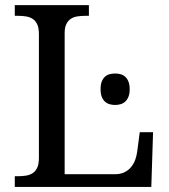

<svg xmlns="http://www.w3.org/2000/svg" viewBox="-20 -734 663 754"><path d="M38.1 0V-42H50.8Q67.9 -42 82.8 -44.4Q97.7 -46.9 108.9 -54.4Q120.1 -62 126.5 -76.2Q132.8 -90.3 132.8 -113.8V-600.1Q132.8 -623.5 126.5 -637.7Q120.1 -651.9 108.9 -659.4Q97.7 -667 82.8 -669.4Q67.9 -671.9 50.8 -671.9H38.1V-713.9H329.1V-671.9H315.9Q299.3 -671.9 284.4 -669.7Q269.5 -667.5 258.3 -660.2Q247.1 -652.8 240.5 -639.4Q233.9 -626 233.9 -604V-49.8H431.2Q453.6 -49.8 469.5 -57.9Q485.4 -65.9 495.6 -78.9Q505.9 -91.8 511.5 -107.9Q517.1 -124 519 -140.1L528.8 -214.8H581.1L574.2 0ZM375 -383.8Q375 -401.4 379.4 -413.1Q383.8 -424.8 391.6 -432.1Q399.4 -439.5 409.7 -442.4Q419.9 -445.3 432.1 -445.3Q443.8 -445.3 454.1 -442.4Q464.4 -439.5 472.2 -432.1Q480 -424.8 484.6 -413.1Q489.3 -401.4 489.3 -383.8Q489.3 -366.2 484.6 -354.5Q480 -342.8 472.2 -335.4Q464.4 -328.1 454.1 -325Q443.8 -321.8 432.1 -321.8Q419.9 -321.8 409.7 -325Q399.4 -328.1 391.6 -335.4Q383.8 -342.8 379.4 -354.5Q375 -366.2 375 -383.8Z"/></svg>

Font: Droid-TTFautohint Serif
Style: Regular
Weight: 400
Foundry: Ascender Corporation
Version: Version 1.00; ttfautohint (v1.00rc1.4-1a1c-dirty) -l 8 -r 50